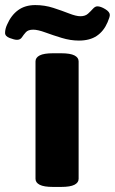

<svg xmlns="http://www.w3.org/2000/svg" viewBox="-80 -735 453 757"><path d="M129 2Q93 2 76.5 -6.5Q60 -15 60 -30V-493Q60 -508 76.5 -516.5Q93 -525 129 -525H161Q197 -525 213.5 -516.5Q230 -508 230 -493V-30Q230 -15 213.5 -6.5Q197 2 161 2ZM-13 -578Q-23 -578 -41.5 -585Q-60 -592 -60 -605Q-60 -621 -52 -638Q-36 -675 -8.5 -695Q19 -715 59 -715Q96 -715 130 -704Q164 -693 192 -682Q220 -671 237 -671Q256 -671 267 -681Q278 -691 286.5 -700.5Q295 -710 304 -710Q317 -710 335 -699Q353 -688 353 -676Q353 -668 344 -647Q329 -612 301.5 -593.5Q274 -575 231 -575Q198 -575 163.5 -585.5Q129 -596 99 -607Q69 -618 51 -618Q31 -618 22 -608Q13 -598 6.5 -588Q0 -578 -13 -578Z"/></svg>

Font: Asap Expanded ExtraBold
Style: Regular
Weight: 800
Width: 7
Designer: Pablo Cosgaya
Foundry: Omnibus-Type
Version: Version 3.001; ttfautohint (v1.8.4.7-5d5b)